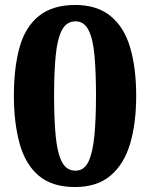

<svg xmlns="http://www.w3.org/2000/svg" viewBox="-20 -744 605 774"><path d="M282.8 10Q189.7 10 135.8 -36Q82 -82 59 -165.5Q36 -249 36 -358.5Q36 -470 58.5 -552Q81 -634 136 -679Q191 -724 283.9 -724Q371 -724 426 -679Q481 -634 505 -551.5Q529 -469 529 -358Q529 -247 504.5 -164.5Q480 -82 425.5 -36Q371 10 282.8 10ZM284.1 -56Q319.5 -56 336.7 -92.5Q354 -129 360.5 -196.8Q367 -264.5 367 -358Q367 -452.5 361 -519.8Q355 -587 337 -622.5Q319 -658 284.6 -658Q248 -658 229.5 -622.3Q211 -586.6 204.5 -519.8Q198 -453 198 -357.5Q198 -264 204.5 -196Q211 -128 229.3 -92Q247.6 -56 284.1 -56Z"/></svg>

Font: Noto Serif Hentaigana EL
Style: Regular
Weight: 400
Designer: Kazuhiro Yamada
Foundry: nipponia
Version: Version 1.000